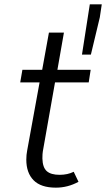

<svg xmlns="http://www.w3.org/2000/svg" viewBox="-20 -853 488 883"><path d="M101 -119Q101 -141 105 -161L162 -474H73L83 -532H174L205 -703H274L244 -532H397L388 -474H233L177 -157Q175 -146 175 -124Q176 -83 195 -66Q214 -49 254 -49Q291 -49 319 -63L341 -17Q292 10 237 10Q168 10 134.5 -24Q101 -58 101 -119ZM393 -833H448L439 -773L398 -602H357Z"/></svg>

Font: Nebula Sans Book
Style: Regular
Weight: 400
Italic angle: -9°
Designer: Paul D. Hunt for Adobe (as Source Sans)
Foundry: Nebula Entertainment & Broadcasting LLC
Version: Version 1.010